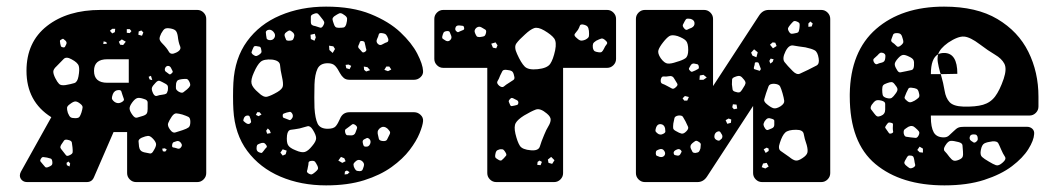

<svg xmlns="http://www.w3.org/2000/svg" viewBox="-20 -550 3182 580"><path d="M62 0Q52 0 46 -6Q40 -12 40 -20Q40 -25 43 -31L135 -196Q60 -243 60 -336Q60 -423 122 -471.5Q184 -520 284 -520H576Q587 -520 595 -512Q603 -504 603 -493V-27Q603 -16 595 -8Q587 0 576 0H391Q380 0 372 -8Q364 -16 364 -27V-151H323L264 -15Q258 0 242 0ZM495 -464Q483 -466 478 -463Q473 -460 467 -449Q462 -439 462 -433Q462 -427 471 -418Q484 -405 490 -394Q496 -383 512 -391Q529 -399 524 -410.5Q519 -422 517 -441Q515 -453 510.5 -457.5Q506 -462 495 -464ZM328 -463H319L312 -457L319 -449L327 -453ZM372 -462H363V-451L372 -450L377 -456ZM413 -452 407 -458 399 -455 398 -445 409 -442ZM178 -427Q174 -430 172 -432Q170 -434 166 -431Q161 -429 161 -426Q161 -423 162 -418Q163 -413 164 -410.5Q165 -408 170 -407Q175 -406 176.5 -409Q178 -412 180 -416Q183 -422 178 -427ZM360 -424 348 -431 339 -424 343 -415 352 -414ZM301 -423 293 -425 292 -417 303 -418ZM196 -371Q180 -380 172 -371.5Q164 -363 151 -350Q141 -341 141 -333.5Q141 -326 147 -314Q153 -302 158.5 -296.5Q164 -291 178 -293Q195 -296 204.5 -299Q214 -302 217 -319Q221 -340 218 -350.5Q215 -361 196 -371ZM304 -300H369V-371H304Q264 -371 264 -336Q264 -300 304 -300ZM497 -344Q494 -351 487 -351Q480 -350 478 -342Q477 -335 483 -332Q488 -328 491 -326Q494 -324 498 -328Q503 -332 501.5 -335Q500 -338 497 -344ZM436 -321 429 -318 432 -310 440 -308ZM552 -303Q548 -311 543.5 -311.5Q539 -312 530 -311Q522 -310 518 -308Q514 -306 512 -298Q511 -288 511.5 -283Q512 -278 520 -273Q529 -268 533.5 -271Q538 -274 545 -280Q552 -286 554 -290.5Q556 -295 552 -303ZM478 -298Q469 -303 463 -305.5Q457 -308 450 -300Q441 -291 439 -285Q437 -279 443 -267Q448 -258 454.5 -260.5Q461 -263 471 -264Q479 -265 482 -267Q485 -269 487 -277Q488 -285 487 -289.5Q486 -294 478 -298ZM339 -278Q326 -278 321 -266Q318 -258 318 -253.5Q318 -249 325 -243Q337 -234 350 -243Q356 -247 354 -251.5Q352 -256 350 -263Q348 -270 346.5 -274Q345 -278 339 -278ZM426 -221Q426 -233 426 -240.5Q426 -248 415 -251Q401 -256 394 -253.5Q387 -251 379 -240Q371 -229 371.5 -221.5Q372 -214 380 -203Q387 -193 393.5 -194.5Q400 -196 412 -200Q421 -203 423.5 -207.5Q426 -212 426 -221ZM222 -237Q213 -244 207 -243.5Q201 -243 192 -236Q183 -230 182.5 -224.5Q182 -219 185 -209Q189 -199 193 -196Q197 -193 207 -193Q217 -193 220 -197Q223 -201 226 -210Q229 -220 229.5 -225.5Q230 -231 222 -237ZM555 -182Q555 -194 549 -197Q543 -200 531 -204Q520 -207 513 -207.5Q506 -208 499 -198Q491 -186 488 -178Q485 -170 494 -158Q502 -147 510 -150Q518 -153 532 -157Q544 -161 549.5 -165Q555 -169 555 -182ZM443 -130Q434 -140 427 -139.5Q420 -139 408 -134Q398 -129 398.5 -123Q399 -117 400 -107Q402 -93 415 -90Q426 -88 432.5 -86.5Q439 -85 444 -95Q451 -106 451.5 -113Q452 -120 443 -130ZM187 -127Q177 -130 173.5 -125.5Q170 -121 165 -113Q161 -106 163 -102.5Q165 -99 170 -93Q176 -86 179 -81.5Q182 -77 190 -81Q199 -85 199.5 -90Q200 -95 199 -105Q198 -114 197 -119.5Q196 -125 187 -127ZM528 -116Q523 -125 515 -124Q508 -122 504.5 -120.5Q501 -119 500 -112Q499 -105 503.5 -104.5Q508 -104 514 -102Q521 -99 525 -103Q532 -110 528 -116ZM484 -98 478 -102 470 -101 472 -93 479 -92ZM138 -62Q137 -70 133 -71Q129 -72 122 -74Q115 -75 111 -75.5Q107 -76 104 -71Q100 -65 102.5 -62Q105 -59 110 -53Q114 -48 116.5 -45.5Q119 -43 125 -45Q133 -48 136 -51Q139 -54 138 -62ZM187 -62 181 -58 182 -51 190 -47 192 -56Z M965 10Q889 10 827 -16.5Q765 -43 727 -94Q689 -145 685 -219Q684 -235 684 -259Q684 -283 685 -300Q689 -374 726.5 -425.5Q764 -477 826.5 -503.5Q889 -530 965 -530Q1044 -530 1099.5 -507.5Q1155 -485 1189.5 -452.5Q1224 -420 1240.5 -388Q1257 -356 1258 -336Q1259 -325 1250.5 -317Q1242 -309 1231 -309H1036Q1025 -309 1018.5 -314.5Q1012 -320 1007 -329Q1000 -343 992.5 -351Q985 -359 970 -359Q947 -359 939 -342Q931 -325 930 -295Q929 -252 930 -224Q932 -192 939.5 -176.5Q947 -161 970 -161Q988 -161 994.5 -169Q1001 -177 1007 -191Q1015 -211 1036 -211H1231Q1242 -211 1250.5 -203Q1259 -195 1258 -184Q1257 -171 1247.5 -147.5Q1238 -124 1217.5 -97Q1197 -70 1163 -45.5Q1129 -21 1080 -5.5Q1031 10 965 10ZM1018 -506Q1010 -512 1004.5 -509.5Q999 -507 990 -501Q984 -496 984.5 -491.5Q985 -487 988 -479Q990 -472 993 -469Q996 -466 1003 -466Q1013 -466 1018 -467Q1023 -468 1026 -477Q1029 -488 1028.5 -494Q1028 -500 1018 -506ZM951 -496Q945 -504 941 -508Q937 -512 928 -508Q919 -505 919 -499.5Q919 -494 919 -484Q919 -477 922.5 -474.5Q926 -472 933 -471Q942 -468 947 -466.5Q952 -465 956 -472Q961 -480 959 -484.5Q957 -489 951 -496ZM806 -454Q798 -463 788 -459Q783 -456 783 -452.5Q783 -449 784 -443Q785 -437 785.5 -434Q786 -431 792 -429Q804 -427 809 -436Q814 -445 806 -454ZM861 -455Q856 -459 852.5 -457.5Q849 -456 844 -452Q837 -447 841 -438Q843 -432 844.5 -429.5Q846 -427 852 -427Q859 -427 862.5 -428.5Q866 -430 868 -437Q872 -448 861 -455ZM1153 -432Q1150 -441 1146.5 -445Q1143 -449 1133 -450Q1125 -451 1124 -445.5Q1123 -440 1119 -432Q1115 -423 1122 -417Q1128 -411 1137 -417Q1144 -421 1149 -422.5Q1154 -424 1153 -432ZM931 -448 918 -445 919 -432 930 -427 934 -437ZM1075 -426Q1068 -427 1067 -423Q1066 -419 1063 -413Q1060 -407 1066 -402Q1071 -397 1073.5 -393.5Q1076 -390 1082 -393Q1088 -397 1086.5 -401Q1085 -405 1084 -411Q1082 -418 1081.5 -421.5Q1081 -425 1075 -426ZM987 -410 974 -412 975 -399 985 -390 992 -402ZM753 -411Q748 -411 746.5 -408.5Q745 -406 743 -401Q741 -396 740 -393Q739 -390 743 -386Q748 -382 751.5 -381Q755 -380 760 -383Q767 -387 769 -390.5Q771 -394 769 -401Q768 -408 764 -409Q760 -410 753 -411ZM832 -317Q827 -339 826 -353Q825 -367 802 -370Q777 -372 767 -363Q757 -354 747 -331Q737 -309 740 -297Q743 -285 761 -270Q776 -255 787.5 -258Q799 -261 818 -272Q833 -281 834.5 -290Q836 -299 832 -317ZM1041 -351 1033 -355 1024 -354 1026 -344 1036 -341ZM1156 -349H1147L1141 -339L1152 -335L1162 -340ZM1090 -347 1079 -349 1080 -339 1086 -334 1098 -338ZM862 -208Q858 -213 855 -212Q852 -211 846 -210Q841 -208 837.5 -207Q834 -206 834 -201Q834 -195 837 -194Q840 -193 845 -191Q851 -189 854 -187.5Q857 -186 861 -191Q868 -199 862 -208ZM764 -211H757L753 -203L761 -199L770 -204ZM737 -190Q735 -195 734 -198Q733 -201 728 -201Q719 -201 716 -191Q714 -186 716 -184Q718 -182 722 -179Q730 -173 735 -177Q739 -180 738.5 -182.5Q738 -185 737 -190ZM1054 -172Q1047 -177 1043.5 -174Q1040 -171 1033 -166Q1027 -162 1024 -159.5Q1021 -157 1023 -149Q1025 -142 1029 -141.5Q1033 -141 1041 -141Q1051 -141 1054 -150Q1057 -158 1058.5 -162.5Q1060 -167 1054 -172ZM925 -158Q917 -171 908.5 -168.5Q900 -166 885 -162Q869 -159 859 -158Q849 -157 847 -141Q845 -121 850 -112Q855 -103 873 -96Q891 -88 901 -91Q911 -94 923 -109Q935 -123 935 -132.5Q935 -142 925 -158ZM1150 -162Q1140 -170 1131 -165Q1119 -158 1121 -146Q1123 -136 1124.5 -130.5Q1126 -125 1136 -124Q1146 -123 1149 -128Q1152 -133 1156 -142Q1160 -149 1157.5 -153Q1155 -157 1150 -162ZM795 -156 789 -162 784 -155 787 -146 798 -148ZM1095 -131Q1091 -134 1088 -133Q1085 -132 1080 -129Q1074 -126 1076 -118Q1077 -113 1078.5 -110Q1080 -107 1085 -107Q1094 -106 1098 -115Q1102 -125 1095 -131ZM784 -112Q780 -118 775.5 -118.5Q771 -119 764 -116Q758 -114 756.5 -111Q755 -108 755 -101Q755 -92 765 -89Q770 -87 772 -89Q774 -91 777 -95Q781 -101 784.5 -104Q788 -107 784 -112ZM846 -95 834 -99 827 -89 834 -80 843 -84ZM1020 -72 1010 -76 1002 -65 1014 -58 1024 -63ZM1073 -64Q1064 -70 1056 -64Q1050 -59 1048.5 -56Q1047 -53 1049 -46Q1052 -39 1055 -36Q1058 -33 1066 -33Q1073 -33 1075 -37Q1077 -41 1079 -48Q1082 -57 1073 -64ZM939 -49Q935 -57 932 -61Q929 -65 920 -64Q912 -63 912 -58Q912 -53 910 -45Q909 -38 907.5 -34Q906 -30 912 -26Q919 -22 922.5 -23.5Q926 -25 932 -30Q938 -35 940 -38.5Q942 -42 939 -49ZM1036 -30 1028 -35 1022 -32 1021 -23 1030 -24Z M1479 0Q1468 0 1460 -8Q1452 -16 1452 -27V-345H1319Q1308 -345 1300 -353Q1292 -361 1292 -372V-493Q1292 -504 1300 -512Q1308 -520 1319 -520H1814Q1825 -520 1833 -512Q1841 -504 1841 -493V-372Q1841 -361 1833 -353Q1825 -345 1814 -345H1681V-27Q1681 -16 1673 -8Q1665 0 1654 0ZM1741 -476Q1733 -477 1731.5 -472Q1730 -467 1726 -460Q1721 -453 1717 -448.5Q1713 -444 1719 -438Q1727 -430 1732.5 -428Q1738 -426 1748 -430Q1758 -435 1759 -440.5Q1760 -446 1759 -457Q1758 -466 1754.5 -470Q1751 -474 1741 -476ZM1382 -466Q1381 -472 1377.5 -472Q1374 -472 1369 -473Q1360 -474 1357 -469Q1353 -461 1358 -456Q1362 -452 1364.5 -453Q1367 -454 1371 -456Q1376 -458 1379.5 -459.5Q1383 -461 1382 -466ZM1435 -467Q1427 -472 1419 -466Q1411 -459 1415 -450Q1418 -443 1420 -440.5Q1422 -438 1429 -438Q1438 -439 1442 -440.5Q1446 -442 1448 -450Q1450 -458 1446 -460.5Q1442 -463 1435 -467ZM1624 -458Q1605 -469 1593.5 -465Q1582 -461 1566 -446Q1548 -430 1540 -419Q1532 -408 1542 -387Q1554 -360 1565 -349Q1576 -338 1604 -341Q1633 -344 1642 -357Q1651 -370 1657 -398Q1662 -423 1654 -434Q1646 -445 1624 -458ZM1343 -442Q1340 -449 1338.5 -453Q1337 -457 1329 -456Q1322 -455 1320 -451.5Q1318 -448 1316 -440Q1315 -435 1317.5 -433Q1320 -431 1325 -428Q1333 -423 1339 -428Q1346 -434 1343 -442ZM1810 -427Q1802 -435 1796.5 -433.5Q1791 -432 1781 -427Q1773 -422 1771.5 -417.5Q1770 -413 1771 -405Q1773 -397 1777 -395Q1781 -393 1789 -392Q1795 -391 1798 -393.5Q1801 -396 1804 -402Q1808 -411 1812.5 -416Q1817 -421 1810 -427ZM1483 -413 1477 -422 1464 -418 1469 -406 1479 -404ZM1510 -339Q1500 -340 1497.5 -335Q1495 -330 1491 -322Q1487 -311 1483 -305Q1479 -299 1488 -291Q1497 -284 1502.5 -289Q1508 -294 1518 -300Q1526 -305 1531 -308.5Q1536 -312 1533 -321Q1531 -332 1526 -335Q1521 -338 1510 -339ZM1536 -250Q1531 -253 1527.5 -254Q1524 -255 1520 -250Q1516 -246 1517 -242.5Q1518 -239 1521 -233Q1523 -229 1526 -229.5Q1529 -230 1534 -231Q1539 -232 1542 -233Q1545 -234 1546 -239Q1546 -244 1543.5 -246Q1541 -248 1536 -250ZM1632 -207Q1612 -224 1598.5 -219Q1585 -214 1563 -201Q1544 -189 1538 -178.5Q1532 -168 1537 -146Q1543 -121 1550.5 -109.5Q1558 -98 1584 -96Q1607 -94 1611 -108Q1615 -122 1624 -143Q1630 -158 1636.5 -168.5Q1643 -179 1643.5 -188Q1644 -197 1632 -207ZM1508 -88Q1504 -95 1501 -97.5Q1498 -100 1490 -99Q1482 -97 1479.5 -93.5Q1477 -90 1476 -82Q1475 -75 1478 -72.5Q1481 -70 1488 -66Q1493 -64 1495.5 -66Q1498 -68 1502 -72Q1506 -77 1508.5 -79.5Q1511 -82 1508 -88ZM1645 -76 1635 -68 1637 -58 1648 -55 1655 -66ZM1617 -61 1610 -65 1604 -61 1603 -52 1613 -51Z M1928 0Q1917 0 1909 -8Q1901 -16 1901 -27V-493Q1901 -504 1909 -512Q1917 -520 1928 -520H2107Q2118 -520 2126 -512Q2134 -504 2134 -493V-290L2273 -503Q2284 -520 2302 -520H2461Q2472 -520 2480 -512Q2488 -504 2488 -493V-27Q2488 -16 2480 -8Q2472 0 2461 0H2282Q2271 0 2263 -8Q2255 -16 2255 -27V-230L2116 -17Q2105 0 2087 0ZM2066 -493Q2059 -494 2055.5 -493.5Q2052 -493 2049 -487Q2045 -480 2043 -475.5Q2041 -471 2047 -464Q2052 -458 2056.5 -460.5Q2061 -463 2069 -466Q2079 -471 2078 -481Q2077 -490 2066 -493ZM2387 -485Q2380 -488 2376.5 -485Q2373 -482 2368 -476Q2363 -470 2361 -466Q2359 -462 2363 -455Q2367 -448 2371.5 -448Q2376 -448 2384 -450Q2391 -451 2392.5 -454.5Q2394 -458 2395 -465Q2396 -473 2395.5 -477.5Q2395 -482 2387 -485ZM2428 -485 2422 -479V-469L2432 -470L2435 -479ZM2027 -441Q2010 -446 2002 -441Q1994 -436 1983 -422Q1972 -408 1969 -398.5Q1966 -389 1976 -374Q1987 -359 1997 -358Q2007 -357 2024 -363Q2042 -368 2050.5 -374Q2059 -380 2059 -399Q2059 -419 2052.5 -426.5Q2046 -434 2027 -441ZM2322 -421 2314 -422 2306 -415 2315 -404 2326 -411ZM2413 -407Q2390 -410 2376.5 -412.5Q2363 -415 2353 -395Q2342 -373 2350 -362.5Q2358 -352 2375 -335Q2387 -323 2396.5 -327.5Q2406 -332 2421 -339Q2437 -347 2446.5 -352Q2456 -357 2453 -374Q2450 -393 2441 -398Q2432 -403 2413 -407ZM2269 -392 2258 -401 2249 -391 2253 -382 2265 -377ZM2317 -371 2308 -373 2304 -366 2307 -358 2314 -363ZM2275 -351Q2273 -356 2272 -359Q2271 -362 2265 -362Q2260 -362 2260 -358Q2260 -354 2258 -349Q2256 -342 2259 -341L2275 -336Q2279 -340 2278 -343Q2277 -346 2275 -351ZM2077 -358Q2070 -359 2066 -352Q2063 -347 2061.5 -344Q2060 -341 2064 -337Q2068 -332 2071.5 -333.5Q2075 -335 2080 -337Q2085 -340 2088.5 -341.5Q2092 -343 2091 -349Q2090 -355 2086.5 -356Q2083 -357 2077 -358ZM2105 -324 2094 -322 2093 -309H2105L2115 -316ZM2227 -310Q2221 -318 2216 -320Q2211 -322 2201 -318Q2192 -315 2191.5 -310Q2191 -305 2191 -295Q2192 -285 2193 -279.5Q2194 -274 2204 -272Q2213 -269 2217 -273Q2221 -277 2226 -286Q2231 -293 2232 -298Q2233 -303 2227 -310ZM2017 -312Q2012 -322 2002 -320Q1992 -318 1985 -319Q1978 -320 1976 -309Q1975 -299 1981 -297Q1987 -295 1996 -290Q2005 -285 2010 -282.5Q2015 -280 2022 -287Q2029 -293 2025.5 -298Q2022 -303 2017 -312ZM2318 -297Q2304 -297 2301.5 -289Q2299 -281 2294 -268Q2290 -256 2288.5 -249.5Q2287 -243 2297 -235Q2309 -225 2317 -223Q2325 -221 2338 -229Q2350 -237 2349 -245.5Q2348 -254 2344 -268Q2340 -282 2336.5 -289Q2333 -296 2318 -297ZM2061 -257 2049 -260 2042 -253 2047 -246H2056ZM2205 -234 2194 -235 2192 -226 2197 -220 2207 -222ZM2051 -183Q2046 -192 2043 -197Q2040 -202 2029 -201Q2019 -199 2017.5 -193.5Q2016 -188 2014 -177Q2013 -168 2013.5 -163Q2014 -158 2022 -154Q2032 -148 2038.5 -146.5Q2045 -145 2053 -153Q2061 -161 2058.5 -167Q2056 -173 2051 -183ZM2312 -191Q2304 -194 2299.5 -192.5Q2295 -191 2290 -184Q2286 -177 2286.5 -172.5Q2287 -168 2292 -161Q2296 -156 2300 -157.5Q2304 -159 2311 -162Q2319 -165 2319 -173Q2319 -181 2319 -185Q2319 -189 2312 -191ZM2189 -189 2181 -192 2172 -187 2177 -176 2188 -179ZM1989 -163Q1986 -174 1976 -175Q1966 -176 1962 -165Q1960 -159 1960 -155.5Q1960 -152 1965 -148Q1974 -140 1984 -146Q1990 -149 1990 -153Q1990 -157 1989 -163ZM2385 -158Q2361 -158 2352 -149.5Q2343 -141 2336 -119Q2329 -100 2339 -93.5Q2349 -87 2364 -76Q2376 -66 2384 -65Q2392 -64 2405 -73Q2417 -81 2419 -89Q2421 -97 2417 -112Q2410 -132 2408 -145Q2406 -158 2385 -158ZM2161 -143Q2158 -148 2156 -151Q2154 -154 2149 -153Q2139 -150 2138 -139Q2137 -130 2147 -126Q2152 -124 2154 -126Q2156 -128 2160 -131Q2164 -137 2161 -143ZM2090 -122Q2084 -126 2080.5 -124Q2077 -122 2071 -117Q2063 -110 2067 -101Q2070 -94 2072 -91Q2074 -88 2081 -88Q2089 -89 2091.5 -92Q2094 -95 2096 -102Q2097 -110 2097 -114Q2097 -118 2090 -122ZM2302 -101 2296 -104 2287 -99 2293 -88 2302 -94ZM1986 -95Q1981 -102 1972 -99Q1966 -97 1963.5 -95Q1961 -93 1961 -87Q1961 -81 1964 -79.5Q1967 -78 1973 -76Q1982 -74 1987 -80Q1992 -87 1986 -95ZM2037 -96Q2032 -102 2024 -98Q2014 -94 2015 -87Q2016 -82 2019 -81.5Q2022 -81 2026 -80Q2032 -79 2035 -84Q2037 -88 2038.5 -90.5Q2040 -93 2037 -96ZM2296 -58 2285 -56 2281 -45 2292 -41 2302 -47Z M2833 10Q2702 10 2624.5 -54.5Q2547 -119 2547 -259V-266Q2549 -395 2626.5 -462.5Q2704 -530 2832 -530Q2930 -530 2993 -492.5Q3056 -455 3086.5 -393.5Q3117 -332 3117 -258V-228Q3117 -217 3109 -209Q3101 -201 3090 -201H2792V-196Q2792 -166 2800.5 -150.5Q2809 -135 2831 -135Q2840 -135 2846 -140Q2852 -145 2860 -153Q2869 -162 2875 -164.5Q2881 -167 2893 -167H3082Q3092 -167 3098.5 -161Q3105 -155 3104 -145Q3103 -126 3086.5 -99.5Q3070 -73 3037 -48Q3004 -23 2953 -6.5Q2902 10 2833 10ZM2689 -450Q2680 -450 2678 -445.5Q2676 -441 2673 -432Q2671 -427 2673.5 -424Q2676 -421 2681 -418Q2686 -413 2689.5 -410Q2693 -407 2699 -411Q2706 -416 2708 -420Q2710 -424 2707 -433Q2705 -442 2701.5 -446Q2698 -450 2689 -450ZM2792 -326H2822Q2821 -328 2820 -331Q2815 -349 2813 -362Q2811 -375 2814 -386Q2821 -390 2832 -390Q2872 -390 2872 -327L2822 -326Q2830 -298 2833.5 -276Q2837 -254 2848.5 -241.5Q2860 -229 2890 -228Q2927 -227 2949.5 -233.5Q2972 -240 2986 -258.5Q3000 -277 3012 -312Q3022 -342 3014 -357.5Q3006 -373 2985.5 -385Q2965 -397 2940 -416Q2911 -438 2892.5 -439.5Q2874 -441 2844 -421Q2819 -403 2814 -386Q2792 -374 2792 -326ZM2648 -390Q2642 -392 2638.5 -390Q2635 -388 2631 -383Q2625 -377 2620.5 -373.5Q2616 -370 2620 -362Q2625 -354 2630 -356.5Q2635 -359 2644 -361Q2653 -363 2654 -373Q2655 -379 2654.5 -383Q2654 -387 2648 -390ZM2726 -379Q2714 -385 2707.5 -384Q2701 -383 2693 -374Q2684 -364 2683 -357.5Q2682 -351 2689 -340Q2694 -330 2700.5 -331.5Q2707 -333 2718 -335Q2728 -337 2734 -338.5Q2740 -340 2741 -351Q2742 -363 2739.5 -368.5Q2737 -374 2726 -379ZM2683 -295Q2678 -302 2673 -302Q2668 -302 2660 -299Q2651 -296 2648 -292.5Q2645 -289 2645 -280Q2645 -269 2646.5 -263Q2648 -257 2658 -254Q2669 -251 2674 -254.5Q2679 -258 2686 -268Q2692 -276 2691 -281.5Q2690 -287 2683 -295ZM2734 -285Q2726 -286 2724 -282Q2722 -278 2718 -270Q2715 -262 2713 -257.5Q2711 -253 2717 -248Q2724 -241 2729 -241Q2734 -241 2743 -246Q2751 -251 2755 -255Q2759 -259 2756 -269Q2754 -279 2749 -281.5Q2744 -284 2734 -285ZM2643 -246Q2631 -249 2625.5 -246Q2620 -243 2613 -233Q2608 -224 2611.5 -219.5Q2615 -215 2621 -207Q2626 -200 2630 -198.5Q2634 -197 2641 -200Q2654 -205 2654 -219Q2654 -230 2654 -236.5Q2654 -243 2643 -246ZM2677 -163Q2677 -170 2677.5 -174Q2678 -178 2672 -179Q2665 -181 2662.5 -178.5Q2660 -176 2656 -170Q2653 -166 2654.5 -163.5Q2656 -161 2659 -157Q2663 -152 2665 -148.5Q2667 -145 2673 -147Q2679 -149 2678 -153Q2677 -157 2677 -163ZM2745 -164Q2736 -173 2724 -167Q2716 -162 2712.5 -159Q2709 -156 2710 -147Q2712 -138 2717 -137Q2722 -136 2731 -135Q2740 -134 2745.5 -133.5Q2751 -133 2755 -141Q2759 -149 2755.5 -153.5Q2752 -158 2745 -164ZM2933 -137Q2931 -142 2928.5 -143Q2926 -144 2921 -144Q2912 -144 2910 -138Q2907 -130 2913 -125Q2918 -122 2920.5 -120Q2923 -118 2928 -121Q2933 -125 2933.5 -128Q2934 -131 2933 -137ZM2889 -92Q2888 -104 2887.5 -111Q2887 -118 2875 -121Q2860 -125 2852 -124.5Q2844 -124 2836 -111Q2828 -99 2834 -93Q2840 -87 2848 -76Q2855 -67 2860.5 -65Q2866 -63 2876 -67Q2886 -71 2888 -76.5Q2890 -82 2889 -92ZM3004 -99Q2999 -111 2995.5 -117.5Q2992 -124 2978 -123Q2962 -121 2954 -117Q2946 -113 2943 -97Q2940 -82 2946.5 -76Q2953 -70 2967 -62Q2980 -54 2988.5 -51Q2997 -48 3009 -59Q3021 -69 3015.5 -77Q3010 -85 3004 -99ZM2768 -101 2758 -107 2751 -97 2758 -90 2768 -89ZM2732 -80Q2725 -81 2722.5 -78.5Q2720 -76 2717 -70Q2713 -64 2712 -60Q2711 -56 2716 -51Q2723 -45 2727 -42.5Q2731 -40 2739 -44Q2746 -48 2744.5 -53Q2743 -58 2742 -66Q2741 -72 2739.5 -75.5Q2738 -79 2732 -80Z"/></svg>

Font: Rubik Moonrocks
Style: Regular
Weight: 400
Designer: Hubert and Fischer, NaN
Foundry: Hubert and Fischer, NaN
Version: Version 2.200